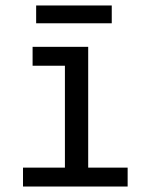

<svg xmlns="http://www.w3.org/2000/svg" viewBox="-20 -697 540 701"><path d="M302 -526V-85H446V-16H64V-85H217V-457H99V-526ZM388 -612H112V-677H388Z"/></svg>

Font: D2Coding
Style: Regular
Weight: 400
Monospace: yes
Designer: Yong-Rak Park; Jeong-Hwan Yoon; Sang-Min Lee;
Foundry: NHN Corporation
Version: Version 1.3.2; Build 20180524